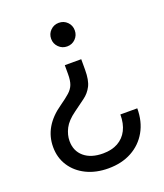

<svg xmlns="http://www.w3.org/2000/svg" viewBox="-138 -617 799 933"><g transform="rotate(-20 262.0 -150.0)"><path d="M318.4 -320.3V-265.6Q318.4 -211.9 303.5 -182.9Q288.6 -153.8 262.5 -134.8Q236.3 -115.7 203.1 -91.3Q161.6 -61.5 145.3 -29.8Q128.9 2 128.9 34.2Q128.9 85.9 164.6 116.2Q200.2 146.5 262.2 146.5Q307.6 146.5 339.6 128.7Q371.6 110.8 388.4 77.6Q405.3 44.4 405.3 -2.9H492.7Q492.7 64.9 463.9 116Q435.1 167 383.3 195.3Q331.5 223.6 262.2 223.6Q198.2 223.6 148.9 199.5Q99.6 175.3 71.8 132.6Q43.9 89.8 43.9 34.2Q43.9 -72.3 148.4 -144.5Q181.2 -167.5 199.7 -184.1Q218.3 -200.7 225.8 -220.7Q233.4 -240.7 233.4 -273.4V-320.3ZM275.9 -523.9Q301.8 -523.9 319.3 -506.3Q336.9 -488.8 336.9 -462.9Q336.9 -437.5 319.3 -419.7Q301.8 -401.9 275.9 -401.9Q250.5 -401.9 232.7 -419.7Q214.8 -437.5 214.8 -462.9Q214.8 -488.8 232.7 -506.3Q250.5 -523.9 275.9 -523.9Z"/></g></svg>

Font: Inter Khmer Looped
Style: Regular
Weight: 400
Designer: Rasmus Andersson, Sovichet Tep
Foundry: Anagata Design
Version: Version 1.000